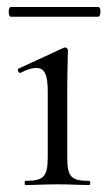

<svg xmlns="http://www.w3.org/2000/svg" viewBox="-20 -531 313 551"><path d="M53 0C78 0 110 -2 145 -2C180 -2 212 0 236 0C240 0 240 -12 236 -12C183 -12 173 -24 173 -81V-269C173 -333 175 -376 175 -387C175 -391 170 -395 167 -395C166 -395 166 -395 163 -394L33 -334C29 -332 33 -320 39 -322C58 -332 73 -336 84 -336C109 -336 117 -315 117 -268V-81C117 -24 106 -12 53 -12C50 -12 50 0 53 0ZM11 -483H262C270 -483 271 -511 262 -511H11C3 -511 3 -483 11 -483Z"/></svg>

Font: Cormorant Garamond
Style: Regular
Weight: 400
Designer: Christian Thalmann (Catharsis Fonts)
Foundry: Catharsis Fonts
Version: Version 4.002;Glyphs 3.4 (3410)